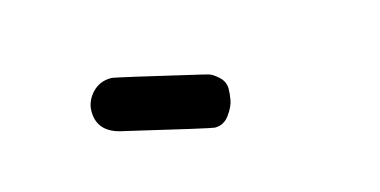

<svg xmlns="http://www.w3.org/2000/svg" viewBox="-30 -731 586 296"><g transform="rotate(-15 262.5 -583.5)"><path d="M109.9 -599.1Q109.9 -615.2 121.8 -628.2Q133.8 -641.1 151.9 -641.1H152.8Q157.7 -641.1 290 -609.9Q293.9 -608.9 299.6 -607.4Q305.2 -606 314.2 -597.9Q323.2 -589.8 323.2 -578.1Q323.2 -571.3 321.5 -561Q319.8 -550.8 310.8 -538.3Q301.8 -525.9 288.1 -525.9H287.1Q282.2 -525.9 149.9 -557.1Q109.9 -564.9 109.9 -599.1Z"/></g></svg>

Font: CMU Typewriter Text
Style: Bold
Weight: 700
Version: Version 0.7.0